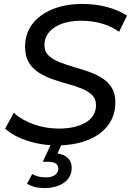

<svg xmlns="http://www.w3.org/2000/svg" viewBox="-20 -728 663 972"><path d="M268 8Q215 8 164.5 -3Q114 -14 72.5 -33.5Q31 -53 6 -77L50 -157Q90 -120 151 -98.5Q212 -77 277 -77Q362 -77 414 -108Q466 -139 466 -196Q466 -227 446.5 -246.5Q427 -266 395 -279Q363 -292 324.5 -302.5Q286 -313 247.5 -326.5Q209 -340 177 -360Q145 -380 126 -411.5Q107 -443 107 -491Q107 -558 144 -606.5Q181 -655 246.5 -681.5Q312 -708 398 -708Q463 -708 521.5 -692.5Q580 -677 623 -649L583 -567Q544 -595 495 -609Q446 -623 393 -623Q307 -623 256.5 -589.5Q206 -556 205 -501Q205 -467 226.5 -446.5Q248 -426 283.5 -412.5Q319 -399 359 -387Q396 -377 432 -364Q468 -351 498 -332Q528 -313 546 -283.5Q564 -254 564 -210Q564 -142 526.5 -93Q489 -44 422 -18Q355 8 268 8ZM204 224Q152 224 117 202L143 153Q172 170 211 170Q243 170 259 157.5Q275 145 275 126Q275 91 224 91H197L242 -7H296L271 49Q306 54 324.5 73Q343 92 343 121Q343 169 304.5 196.5Q266 224 204 224Z"/></svg>

Font: Montserrat Medium
Style: Italic
Weight: 500
Italic angle: -11.3°
Designer: Julieta Ulanovsky
Foundry: Julieta Ulanovsky
Version: Version 9.000; ttfautohint (v1.8.4.7-5d5b)